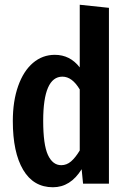

<svg xmlns="http://www.w3.org/2000/svg" viewBox="-20 -774 536 809"><path d="M439 -741V0H330L324 -61Q277 15 203 15Q121 15 77.5 -58.5Q34 -132 34 -264Q34 -348 56.5 -411.5Q79 -475 119 -509Q159 -543 211 -543Q275 -543 316 -490V-754ZM316 -140V-397Q284 -451 243 -451Q162 -451 162 -265Q162 -164 182 -121Q202 -78 238 -78Q261 -78 279.5 -94Q298 -110 316 -140Z"/></svg>

Font: Fira Sans Extra Condensed Medium
Style: Regular
Weight: 500
Width: 1
Designer: Carrois Corporate & Edenspiekermann AG
Foundry: Carrois Corporate GbR & Edenspiekermann AG
Version: Version 4.203